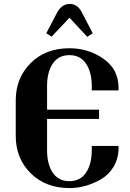

<svg xmlns="http://www.w3.org/2000/svg" viewBox="-20 -945 662 975"><path d="M582 -194Q582 -140 557 -98.5Q532 -57 492 -34Q414 10 333 10Q211 10 135.5 -65.5Q60 -141 60 -254V-436Q60 -549 135.5 -624.5Q211 -700 333 -700Q429 -700 505.5 -646.5Q582 -593 582 -499V-486H446V-508Q446 -578 417 -621.5Q388 -665 332.5 -665Q277 -665 248 -622Q219 -579 219 -508V-388H483V-341H219V-182Q219 -111 248 -68Q277 -25 332.5 -25Q388 -25 417 -68.5Q446 -112 446 -182V-204H582ZM272 -885Q296 -925 334.5 -925Q373 -925 394 -885L451 -776L423 -758L333 -855L242 -759L215 -776Z"/></svg>

Font: Trochut
Style: Bold
Weight: 700
Designer: Andreu Balius
Foundry: Andreu Balius
Version: Version 1.001